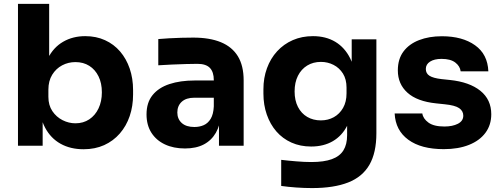

<svg xmlns="http://www.w3.org/2000/svg" viewBox="-20 -750 2579 988"><path d="M410 18Q342.5 18 291.8 -10.2Q241 -38.5 212.1 -92.9Q183.2 -147.2 181 -225.2H199.5V0H72.5V-730H233V-359.2L194.5 -311Q197.8 -393.5 226.5 -450Q255.2 -506.5 305 -535.2Q354.8 -564 418.8 -564Q475 -564 520.5 -543.2Q566 -522.5 598.1 -485Q630.2 -447.5 647.5 -396.9Q664.8 -346.2 664.8 -286.2V-263.8Q664.8 -203.8 647.4 -152.6Q630 -101.5 596.5 -63Q563 -24.5 516 -3.2Q469 18 410 18ZM368.2 -115.5Q408.8 -115.5 439.4 -135.9Q470 -156.2 487.1 -192.4Q504.2 -228.5 504.2 -275Q504.2 -322.2 487 -357.1Q469.8 -392 439.5 -411.2Q409.2 -430.5 368.2 -430.5Q331.5 -430.5 299.9 -413.9Q268.2 -397.2 248.6 -365.4Q229 -333.5 229 -288.5V-251.5Q229 -208.5 249.5 -178.1Q270 -147.8 302 -131.6Q334 -115.5 368.2 -115.5Z M1106.8 0V-161.5H1080.2V-337.5Q1080.2 -379.8 1060 -400.6Q1039.8 -421.5 996 -421.5Q974 -421.5 938 -420.5Q902 -419.5 863.8 -417.8Q825.5 -416 794.5 -414V-549Q818 -551 848.9 -552.9Q879.8 -554.8 912.9 -555.6Q946 -556.5 974.5 -556.5Q1058.8 -556.5 1116.4 -532.9Q1174 -509.2 1203.9 -460.8Q1233.8 -412.2 1233.8 -335.8V0ZM931.8 14Q873.2 14 828.6 -6.9Q784 -27.8 759 -67.1Q734 -106.5 734 -161.5Q734 -222.2 765.1 -260.6Q796.2 -299 852 -317.4Q907.8 -335.8 981.2 -335.8H1097.8V-247.2H980.2Q938 -247.2 915.2 -226.4Q892.5 -205.5 892.5 -171.2Q892.5 -137.8 915.2 -117.1Q938 -96.5 980.2 -96.5Q1006.8 -96.5 1028.4 -106Q1050 -115.5 1064.1 -138.6Q1078.2 -161.8 1080.2 -202.5L1118.2 -163Q1113.2 -106 1090.8 -66.8Q1068.2 -27.5 1028.8 -6.8Q989.2 14 931.8 14Z M1585.8 217.8Q1545.8 217.8 1503.8 214.8Q1461.8 211.8 1427 206.8V72.5Q1462.2 76.8 1504.4 80.2Q1546.5 83.8 1582.2 83.8Q1647 83.8 1687.5 69.1Q1728 54.5 1747.1 23.9Q1766.2 -6.8 1766.2 -54.5V-164L1795.2 -228Q1793 -155.2 1766.5 -103.2Q1740 -51.2 1692.8 -23.6Q1645.5 4 1581 4Q1525 4 1479.6 -16.4Q1434.2 -36.8 1402.2 -73.6Q1370.2 -110.5 1352.9 -160.4Q1335.5 -210.2 1335.5 -268.2V-290.8Q1335.5 -349 1353.8 -399Q1372 -449 1406 -486.1Q1440 -523.2 1486.8 -543.6Q1533.5 -564 1590.5 -564Q1656.8 -564 1705.5 -534.8Q1754.2 -505.5 1781.9 -449.9Q1809.5 -394.2 1811.8 -314.5L1789.8 -309V-547.5H1916.8V-64.5Q1916.8 36 1880.9 98.1Q1845 160.2 1771.5 189Q1698 217.8 1585.8 217.8ZM1631.2 -130.5Q1668 -130.5 1697.8 -147Q1727.5 -163.5 1745.4 -194.8Q1763.2 -226 1763.2 -269.8V-299.2Q1763.2 -342 1744.8 -371.5Q1726.2 -401 1696.2 -416.2Q1666.2 -431.5 1631.5 -431.5Q1591.5 -431.5 1560.9 -412.8Q1530.2 -394 1513.1 -359.9Q1496 -325.8 1496 -279.5Q1496 -233.2 1513.2 -199.8Q1530.5 -166.2 1561 -148.4Q1591.5 -130.5 1631.2 -130.5Z M2263.5 17.5Q2147.2 17.5 2081.1 -30.9Q2015 -79.2 2010.8 -166.2H2153.2Q2156.8 -139.8 2184.4 -119.4Q2212 -99 2266.5 -99Q2308.8 -99 2336.4 -113.2Q2364 -127.5 2364 -154.8Q2364 -178.8 2342.8 -193.5Q2321.5 -208.2 2267.8 -213.5L2224.8 -218Q2126.2 -228.2 2076.8 -272.9Q2027.2 -317.5 2027.2 -387.8Q2027.2 -446.2 2056.2 -485Q2085.2 -523.8 2136.5 -543.6Q2187.8 -563.5 2253.8 -563.5Q2359.5 -563.5 2424.5 -517.1Q2489.5 -470.8 2493 -382.8H2350.5Q2347.2 -409.5 2322.9 -428.2Q2298.5 -447 2252.2 -447Q2215 -447 2193.1 -433Q2171.2 -419 2171.2 -395.2Q2171.2 -372 2190.2 -360Q2209.2 -348 2251.8 -343L2294.8 -338.5Q2395.8 -328 2451.9 -282.8Q2508 -237.5 2508 -162.2Q2508 -107 2478 -66.6Q2448 -26.2 2393.1 -4.4Q2338.2 17.5 2263.5 17.5Z"/></svg>

Font: SVN-Sora Variable
Style: Regular
Weight: 400
Designer: Jonathan Barnbrook, Julián Moncada
Foundry: Barnbrook Fonts
Version: Version 2.000 - Viet hoa boi STYLEno.1 Fonts